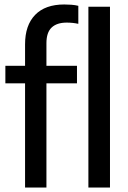

<svg xmlns="http://www.w3.org/2000/svg" viewBox="-20 -838 570 858"><path d="M92 0V-465.5H4V-544H92V-640Q92 -725 137 -771.5Q182 -818 267 -818Q282 -818 299 -816.8Q316 -815.5 330 -812V-731.5Q305.5 -737 278 -737Q234 -737 210.8 -715Q187.5 -693 187.5 -645V-544H324V-465.5H187.5V0ZM375 0V-808H471.5V0Z"/></svg>

Font: Encode Sans Cnd Md
Style: Regular
Weight: 500
Width: 3
Designer: Multiple Designers
Foundry: Impallari Type
Version: Version 3.002; ttfautohint (v1.8.3) -l 8 -r 50 -G 200 -x 14 